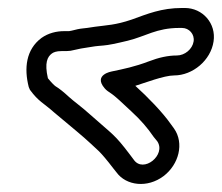

<svg xmlns="http://www.w3.org/2000/svg" viewBox="-20 -497 556 481"><path d="M465 -393C462 -374 443 -358 423 -358C401 -358 378 -353 352 -343C318 -330 289 -324 260 -318C260 -318 213 -310 242 -276C247 -270 251 -268 261 -261C268 -256 285 -241 309 -218C333 -196 350 -176 365 -154L374 -143C397 -109 339 -62 315 -97L306 -109C266 -162 263 -159 207 -209C185 -229 165 -243 153 -254C140 -266 129 -275 119 -281C116 -283 108 -291 100 -301C91 -340 99 -355 110 -363C114 -366 121 -369 134 -369H146C153 -369 160 -370 167 -372C179 -375 186 -376 199 -378L218 -381C223 -382 231 -382 239 -383C252 -384 271 -388 300 -395C345 -406 372 -427 429 -427H436C454 -427 468 -411 465 -393ZM515 -393C522 -438 488 -477 443 -477H436C384 -477 349 -462 310 -448C269 -434 247 -434 218 -430L198 -427C192 -426 186 -426 181 -425C173 -424 161 -420 153 -419H141C121 -419 101 -414 84 -402C45 -373 40 -326 52 -279C53 -277 54 -274 55 -272C77 -242 88 -240 116 -215C130 -203 147 -189 171 -169C200 -145 219 -126 228 -118C236 -110 248 -96 264 -75L272 -65C296 -32 349 -25 390 -56C428 -85 442 -138 416 -175L408 -186C387 -216 350 -254 319 -282C342 -289 391 -308 416 -308C463 -308 508 -346 515 -393Z"/></svg>

Font: AppleStorm
Style: XbdOutIta
Weight: 800
Foundry: Cannot Into Space Fonts
Version: Version 1.01